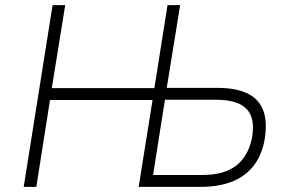

<svg xmlns="http://www.w3.org/2000/svg" viewBox="-20 -725 1120 745"><path d="M72 0 184 -705H233L181 -383H579L630 -705H679L627 -384H825Q896 -384 941 -362Q986 -340 1002.5 -293.5Q1019 -247 1005 -174Q992 -114 959 -75.5Q926 -37 875.5 -18.5Q825 0 760 0H518L572 -337H174L121 0ZM574 -46H765Q847 -46 894 -80.5Q941 -115 957 -186Q972 -265 937.5 -301.5Q903 -338 818 -338H620Z"/></svg>

Font: Nunito Sans 7pt SemiCondensed ExtraLight
Style: Italic
Weight: 250
Width: 4
Italic angle: -9°
Designer: Vernon Adams
Foundry: Vernon Adams
Version: Version 3.101;gftools[0.9.27]